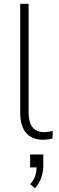

<svg xmlns="http://www.w3.org/2000/svg" viewBox="-20 -725 309 1007"><path d="M206 8Q148 8 117 -28Q86 -64 86 -132V-705H130V-137Q130 -107 137.5 -83Q145 -59 163 -45.5Q181 -32 210 -32Q223 -32 235.5 -34Q248 -36 257 -38L255 2Q241 5 229.5 6.5Q218 8 206 8ZM164 262 138 241Q158 219 165 196.5Q172 174 172 145L181 153H138V85H207V140Q207 176 196.5 206.5Q186 237 164 262Z"/></svg>

Font: Nunito Sans 10pt SemiCondensed ExtraLight
Style: Regular
Weight: 250
Width: 4
Designer: Vernon Adams
Foundry: Vernon Adams
Version: Version 3.101;gftools[0.9.27]